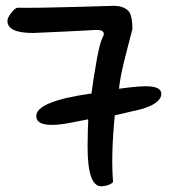

<svg xmlns="http://www.w3.org/2000/svg" viewBox="-20 -736 590 669"><path d="M542 -409.2Q542 -376 471.7 -355.5Q425.8 -344.7 379.9 -334Q366.2 -192.4 374 -101.6Q362.3 -88.9 334 -86.9Q333 -86.9 332 -86.9Q285.2 -87.9 285.2 -224.6Q285.2 -247.1 286.1 -285.2Q288.1 -315.4 287.1 -320.3Q259.8 -314.5 232.4 -309.6Q188.5 -300.8 161.1 -300.8Q107.4 -300.8 106.4 -330.1Q103.5 -382.8 298.8 -410.2Q304.7 -457 311.5 -494.1Q325.2 -583 338.9 -608.4Q341.8 -613.3 341.8 -617.2Q341.8 -631.8 316.4 -631.8Q308.6 -631.8 205.1 -626Q101.6 -621.1 94.7 -621.1Q5.9 -621.1 5.9 -663.1Q5.9 -674.8 19.5 -691.4Q33.2 -709 42 -709Q110.4 -708 245.1 -711.9Q384.8 -715.8 374 -715.8Q416 -715.8 431.6 -692.4Q441.4 -674.8 441.4 -634.8Q441.4 -632.8 420.9 -555.7Q399.4 -474.6 394.5 -426.8Q398.4 -426.8 432.6 -431.6Q466.8 -435.5 487.3 -435.5Q542 -435.5 542 -409.2Z"/></svg>

Font: Lazy Dog
Style: Regular
Weight: 400
Version: July 2001 - Freeware